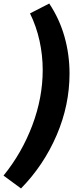

<svg xmlns="http://www.w3.org/2000/svg" viewBox="-68 -915 414 1088"><path d="M-48 80Q56 -48 115 -204.5Q174 -361 174 -518Q174 -602 156 -684Q138 -766 102 -839L211 -895Q269 -808 297.5 -707Q326 -606 326 -498Q326 -319 253 -149Q180 21 51 153Z"/></svg>

Font: Bitter Pro ExtraBold
Style: Italic
Weight: 800
Italic angle: -9°
Designer: Sol Matas, and Bitter project Authors
Foundry: Sol Matas
Version: Version 1.010